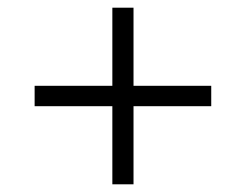

<svg xmlns="http://www.w3.org/2000/svg" viewBox="-20 -600 640 499"><path d="M272 -121V-324H70V-377H272V-580H327V-377H529V-324H327V-121Z"/></svg>

Font: SUSE Thin Light
Style: Regular
Weight: 300
Version: Version 1.000